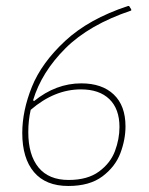

<svg xmlns="http://www.w3.org/2000/svg" viewBox="-20 -612 495 638"><path d="M90 -279 93 -276Q166 -335 250 -335Q319 -335 358 -298Q397 -261 397 -192Q397 -148 380 -103Q363 -58 320.5 -26Q278 6 207 6Q132 6 93 -40Q54 -86 54 -170Q54 -244 86 -323.5Q118 -403 196.5 -476Q275 -549 405 -592H409L416 -581V-577Q276 -530 197 -451Q118 -372 90 -279ZM82 -247Q74 -212 74 -173Q74 -97 108 -55.5Q142 -14 208 -14Q271 -14 309 -42Q347 -70 362 -110Q377 -150 377 -190Q377 -250 343.5 -282.5Q310 -315 249 -315Q161 -315 82 -247Z"/></svg>

Font: Luna Sans Thin
Style: Italic
Weight: 250
Italic angle: -7°
Designer: Juan Pablo del Peral
Foundry: Huerta Tipografica
Version: Version 2.001; ttfautohint (v1.5)